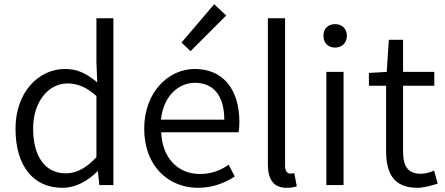

<svg xmlns="http://www.w3.org/2000/svg" viewBox="-20 -883 2122 916"><path d="M277 13C344 13 401 -22 444 -65H447L454 0H521V-796H440V-585L444 -490C395 -530 353 -554 290 -554C165 -554 54 -444 54 -269C54 -89 141 13 277 13ZM294 -56C195 -56 138 -137 138 -270C138 -396 210 -485 302 -485C349 -485 392 -468 440 -425V-133C392 -82 346 -56 294 -56Z M925 13C999 13 1054 -12 1100 -41L1071 -97C1030 -69 988 -53 934 -53C826 -53 754 -132 749 -252H1118C1121 -266 1122 -283 1122 -301C1122 -457 1044 -554 909 -554C785 -554 668 -445 668 -269C668 -92 782 13 925 13ZM748 -312C759 -423 830 -488 910 -488C998 -488 1050 -427 1050 -312ZM889 -639 1059 -809 1002 -863 846 -680Z M1347 13C1370 13 1383 10 1396 6L1384 -57C1373 -55 1369 -55 1365 -55C1351 -55 1340 -66 1340 -93V-796H1258V-99C1258 -27 1285 13 1347 13Z M1537 0H1619V-540H1537ZM1579 -656C1611 -656 1635 -678 1635 -713C1635 -746 1611 -768 1579 -768C1545 -768 1523 -746 1523 -713C1523 -678 1545 -656 1579 -656Z M1971 13C2001 13 2037 3 2068 -7L2051 -69C2033 -61 2008 -54 1988 -54C1923 -54 1903 -94 1903 -160V-474H2052V-540H1903V-693H1835L1825 -540L1740 -535V-474H1822V-163C1822 -57 1858 13 1971 13Z"/></svg>

Font: ChiuKong Gothic MN Normal
Style: Regular
Weight: 350
Designer: Ryoko NISHIZUKA 西塚涼子 (kana, bopomofo & ideographs); Paul D. Hunt (Latin, Greek & Cyrillic); Sandoll Communications 산돌커뮤니
Foundry: Adobe
Version: Version 1.300